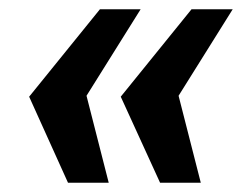

<svg xmlns="http://www.w3.org/2000/svg" viewBox="-20 -525 535 415"><path d="M326 -130 241 -316 394 -505H483L366 -318L414 -130ZM127 -130 43 -316 196 -505H284L167 -318L215 -130Z"/></svg>

Font: Sansita Swashed
Style: Regular
Weight: 400
Designer: Pablo Cosgaya
Foundry: Omnibus-Type
Version: Version 1.003; ttfautohint (v1.8.3)